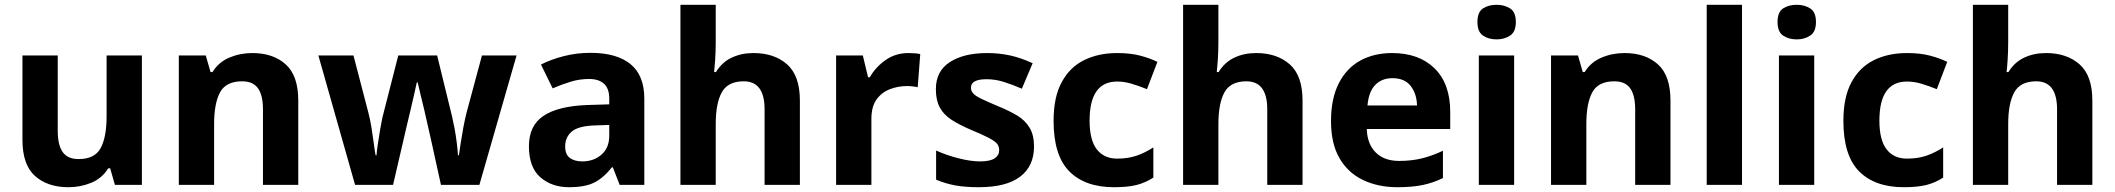

<svg xmlns="http://www.w3.org/2000/svg" viewBox="-20 -780 8922 810"><path d="M429.7 -289.1V-545.9H578.6V0H464.8L444.8 -69.8H436.5Q410.6 -27.8 365.2 -9Q319.8 9.8 268.6 9.8Q180.7 9.8 127.7 -37.6Q74.7 -85 74.7 -189.9V-545.9H223.6V-227.1Q223.6 -168 244.6 -138.4Q265.6 -108.9 311.5 -108.9Q379.9 -108.9 404.8 -155.5Q429.7 -202.1 429.7 -289.1Z M1044.4 -556.2Q1132.3 -556.2 1185.3 -508.5Q1238.3 -460.9 1238.3 -356V0H1089.4V-318.8Q1089.4 -377.9 1068.4 -407.5Q1047.4 -437 1001.5 -437Q933.6 -437 908.4 -390.6Q883.3 -344.2 883.3 -256.8V0H734.4V-545.9H848.1L868.2 -476.1H876.5Q902.3 -518.1 947.8 -537.1Q993.2 -556.2 1044.4 -556.2Z M2159.2 -545.9 2002.4 0H1840.3L1798.3 -190.9L1770.5 -313.5Q1762.7 -346.2 1754.2 -380.9Q1745.6 -415.5 1742.2 -432.1H1738.3Q1735.4 -417 1727.8 -384.5Q1720.2 -352.1 1711.4 -313.5Q1703.6 -280.8 1694.8 -244.1Q1686 -207.5 1682.1 -189L1638.2 0H1478L1323.2 -545.9H1471.2L1534.2 -304.2Q1537.6 -291 1540.8 -275.9Q1543.9 -260.7 1546.9 -243.7Q1551.8 -213.9 1556.4 -178.7Q1561 -143.6 1564.5 -125H1568.4Q1569.3 -141.1 1574 -172.4Q1578.6 -203.6 1584 -235.4Q1589.4 -267.1 1593.3 -284.2L1660.2 -545.9H1824.2L1888.2 -284.2Q1889.6 -277.3 1891.8 -266.1Q1894 -254.9 1897.5 -239.3Q1903.3 -208 1907.2 -176Q1911.1 -144 1912.1 -125H1916Q1918.5 -142.1 1923.3 -174.8Q1928.2 -207 1934.8 -242.4Q1941.4 -277.8 1948.2 -304.2L2013.2 -545.9Z M2471.2 -557.1Q2581.5 -557.1 2639.9 -509.5Q2698.2 -461.9 2698.2 -363.8V0H2594.2L2565.4 -74.2H2561.5Q2526.4 -29.8 2487.3 -10Q2448.2 9.8 2380.4 9.8Q2307.6 9.8 2259.5 -32.2Q2211.4 -74.2 2211.4 -163.1Q2211.4 -250 2272.5 -291Q2333.5 -332 2455.6 -336.9L2550.3 -339.8V-363.8Q2550.3 -407.2 2527.8 -427Q2505.4 -446.8 2465.3 -446.8Q2425.3 -446.8 2387.5 -435.3Q2349.6 -423.8 2311.5 -407.2L2262.2 -507.8Q2305.7 -529.8 2359.6 -543.5Q2413.6 -557.1 2471.2 -557.1ZM2550.3 -208V-252.9L2492.2 -251Q2420.4 -249 2392.3 -225.1Q2364.3 -201.2 2364.3 -162.1Q2364.3 -127.9 2384.3 -113.5Q2404.3 -99.1 2436.5 -99.1Q2484.4 -99.1 2517.3 -127.4Q2550.3 -155.8 2550.3 -208Z M2850.6 0V-759.8H2999.5V-605Q2999.5 -564 2997.1 -527.6Q2994.6 -491.2 2992.7 -476.1H3000.5Q3026.4 -518.1 3067.4 -537.1Q3108.4 -556.2 3158.7 -556.2Q3246.6 -556.2 3300.5 -508.5Q3354.5 -460.9 3354.5 -356V0H3205.6V-318.8Q3205.6 -437 3117.7 -437Q3050.8 -437 3025.1 -390.6Q2999.5 -344.2 2999.5 -256.8V0Z M3812.5 -556.2Q3823.2 -556.2 3838.4 -555.2Q3853.5 -554.2 3862.3 -551.8L3851.6 -412.1Q3843.3 -414.1 3830.3 -415.5Q3817.4 -417 3807.1 -417Q3769.5 -417 3734.4 -403.8Q3699.2 -390.1 3677.7 -360.1Q3656.2 -330.1 3656.2 -277.8V0H3507.3V-545.9H3620.1L3642.1 -454.1H3649.4Q3673.3 -496.1 3715.3 -526.1Q3757.3 -556.2 3812.5 -556.2Z M4342.3 -162.1Q4342.3 -79.1 4283.7 -34.7Q4225.1 9.8 4109.4 9.8Q4052.2 9.8 4011.2 2.4Q3970.2 -4.9 3929.2 -22V-145Q3973.1 -125 4024.2 -112.1Q4075.2 -99.1 4114.3 -99.1Q4157.2 -99.1 4176.3 -112.1Q4195.3 -125 4195.3 -146Q4195.3 -160.6 4188 -171.4Q4179.2 -184.1 4148.7 -199.7Q4118.2 -215.3 4077.1 -231.9Q4026.9 -253.4 3993.2 -275.4Q3960.4 -296.9 3944.3 -327.4Q3928.2 -357.9 3928.2 -403.8Q3928.2 -480 3987.3 -518.1Q4046.4 -556.2 4144 -556.2Q4195.3 -556.2 4241.2 -546.1Q4287.1 -536.1 4336.4 -513.2L4291 -405.8Q4251.5 -422.9 4215.3 -434.3Q4179.2 -445.8 4142.1 -445.8Q4076.2 -445.8 4076.2 -410.2Q4076.2 -397 4085 -386.7Q4093.8 -375.5 4123.5 -361.6Q4153.3 -347.7 4190.4 -332Q4236.3 -313.5 4271.5 -292.5Q4305.2 -272 4323.7 -241Q4342.3 -210 4342.3 -162.1Z M4679.7 9.8Q4557.6 9.8 4491.2 -57.1Q4424.8 -124 4424.8 -270Q4424.8 -370.6 4459 -433.1Q4492.7 -496.1 4553.2 -526.1Q4613.8 -556.2 4692.9 -556.2Q4749 -556.2 4790.5 -545.2Q4832 -534.2 4862.8 -519L4818.8 -403.8Q4783.7 -418 4753.2 -427Q4722.7 -436 4692.9 -436Q4576.7 -436 4576.7 -271Q4576.7 -189 4607.2 -149.9Q4637.7 -110.8 4692.9 -110.8Q4739.7 -110.8 4775.9 -123.5Q4812 -136.2 4845.7 -158.2V-30.8Q4812 -8.8 4774.4 0.5Q4736.8 9.8 4679.7 9.8Z M4971.2 0V-759.8H5120.1V-605Q5120.1 -564 5117.7 -527.6Q5115.2 -491.2 5113.3 -476.1H5121.1Q5147 -518.1 5188 -537.1Q5229 -556.2 5279.3 -556.2Q5367.2 -556.2 5421.1 -508.5Q5475.1 -460.9 5475.1 -356V0H5326.2V-318.8Q5326.2 -437 5238.3 -437Q5171.4 -437 5145.8 -390.6Q5120.1 -344.2 5120.1 -256.8V0Z M5853 -556.2Q5966.3 -556.2 6032.2 -491.5Q6098.1 -426.8 6098.1 -308.1V-235.8H5746.1Q5748 -172.9 5783.7 -137Q5819.3 -101.1 5882.3 -101.1Q5934.1 -101.1 5977.5 -111.6Q6021 -122.1 6067.4 -144V-28.8Q6026.4 -8.8 5982.2 0.5Q5938 9.8 5875 9.8Q5793.9 9.8 5730.5 -20.5Q5667 -50.8 5631.1 -112.3Q5595.2 -173.8 5595.2 -269Q5595.2 -364.3 5627.9 -428.2Q5660.2 -492.2 5718.3 -524.2Q5776.4 -556.2 5853 -556.2ZM5854 -450.2Q5810.1 -450.2 5782.2 -422.1Q5754.4 -394 5749 -335H5958Q5957 -383.8 5931.6 -417Q5906.2 -450.2 5854 -450.2Z M6293.9 -759.8Q6326.7 -759.8 6350.8 -744.4Q6375 -729 6375 -687Q6375 -646 6350.8 -629.9Q6326.7 -613.8 6293.9 -613.8Q6259.8 -613.8 6236.3 -629.9Q6212.9 -646 6212.9 -687Q6212.9 -729 6236.3 -744.4Q6259.8 -759.8 6293.9 -759.8ZM6218.8 0V-545.9H6367.7V0Z M6833.5 -556.2Q6921.4 -556.2 6974.4 -508.5Q7027.3 -460.9 7027.3 -356V0H6878.4V-318.8Q6878.4 -377.9 6857.4 -407.5Q6836.4 -437 6790.5 -437Q6722.7 -437 6697.5 -390.6Q6672.4 -344.2 6672.4 -256.8V0H6523.4V-545.9H6637.2L6657.2 -476.1H6665.5Q6691.4 -518.1 6736.8 -537.1Q6782.2 -556.2 6833.5 -556.2Z M7180.2 -759.8H7329.1V0H7180.2Z M7560.1 -759.8Q7592.8 -759.8 7616.9 -744.4Q7641.1 -729 7641.1 -687Q7641.1 -646 7616.9 -629.9Q7592.8 -613.8 7560.1 -613.8Q7525.9 -613.8 7502.4 -629.9Q7479 -646 7479 -687Q7479 -729 7502.4 -744.4Q7525.9 -759.8 7560.1 -759.8ZM7484.9 0V-545.9H7633.8V0Z M8011.7 9.8Q7889.6 9.8 7823.2 -57.1Q7756.8 -124 7756.8 -270Q7756.8 -370.6 7791 -433.1Q7824.7 -496.1 7885.3 -526.1Q7945.8 -556.2 8024.9 -556.2Q8081.1 -556.2 8122.6 -545.2Q8164.1 -534.2 8194.8 -519L8150.9 -403.8Q8115.7 -418 8085.2 -427Q8054.7 -436 8024.9 -436Q7908.7 -436 7908.7 -271Q7908.7 -189 7939.2 -149.9Q7969.7 -110.8 8024.9 -110.8Q8071.8 -110.8 8107.9 -123.5Q8144 -136.2 8177.7 -158.2V-30.8Q8144 -8.8 8106.4 0.5Q8068.8 9.8 8011.7 9.8Z M8303.2 0V-759.8H8452.1V-605Q8452.1 -564 8449.7 -527.6Q8447.3 -491.2 8445.3 -476.1H8453.1Q8479 -518.1 8520 -537.1Q8561 -556.2 8611.3 -556.2Q8699.2 -556.2 8753.2 -508.5Q8807.1 -460.9 8807.1 -356V0H8658.2V-318.8Q8658.2 -437 8570.3 -437Q8503.4 -437 8477.8 -390.6Q8452.1 -344.2 8452.1 -256.8V0Z"/></svg>

Font: Nokora
Style: Bold
Weight: 700
Designer: Danh Hong
Version: Version 8.000; ttfautohint (v1.8.3)